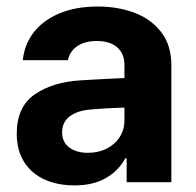

<svg xmlns="http://www.w3.org/2000/svg" viewBox="-20 -557 598 587"><path d="M228.5 -311.5Q282.2 -314.9 360.4 -318.4V-361.3Q359.4 -394.5 337.4 -413.1Q315.4 -431.6 275.4 -431.6Q239.3 -431.6 216.3 -416Q193.4 -400.4 187.5 -373H49.8Q54.2 -419.9 82.3 -457Q110.4 -494.1 160.6 -515.6Q210.9 -537.1 279.3 -537.1Q339.8 -537.1 390.9 -518.1Q441.9 -499 472.9 -458.7Q503.9 -418.5 503.9 -357.4V0H367.2V-73.2H363.3Q342.3 -34.7 303.5 -12.5Q264.6 9.8 208 9.8Q156.2 9.8 116.5 -8.1Q76.7 -25.9 54 -61.5Q31.2 -97.2 31.2 -148.4Q31.2 -230.5 86.4 -268.6Q141.6 -306.6 228.5 -311.5ZM249 -89.8Q281.2 -89.8 306.9 -103Q332.5 -116.2 346.7 -139.2Q360.8 -162.1 360.4 -189.5V-228Q337.4 -227.5 303.7 -225.6Q270 -223.6 252 -221.7Q213.9 -217.8 191.9 -200.2Q169.9 -182.6 169.9 -152.3Q169.9 -122.6 191.7 -106.2Q213.4 -89.8 249 -89.8Z"/></svg>

Font: Pretendard Std
Style: Bold
Weight: 700
Designer: Base glyphs from Inter by Rasmus Andersson; Hangeul glyphs from Noto Sans CJK(Source Han Sans) by Jang Soo-young and Kan
Foundry: Kil Hyung-jin
Version: Version 1.309